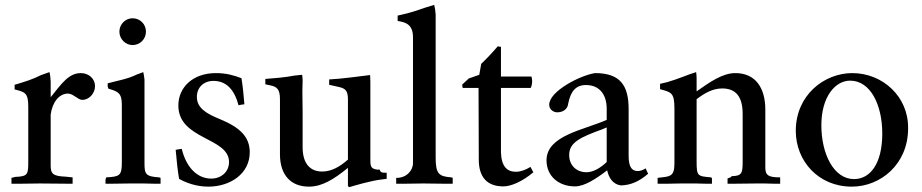

<svg xmlns="http://www.w3.org/2000/svg" viewBox="-20 -754 3784 788"><path d="M188 -420C187 -435 186 -448 183 -458L149 -446C111 -427 83 -419 40 -406V-387C82 -376 96 -374 96 -316V-95C96 -39 96 -30 43 -28L27 -24V0H69C96 0 117 -1 143 -1C185 -1 219 0 255 0H278V-26L249 -29C197 -31 188 -41 188 -75V-94V-284C195 -336 224 -370 259 -370C280 -370 300 -344 318 -344C345 -344 370 -370 370 -401C370 -430 345 -454 312 -454C262 -454 233 -411 188 -355Z M524 -569C555 -569 579 -594 579 -624C579 -655 555 -679 524 -679C495 -679 470 -655 470 -624C470 -594 495 -569 524 -569ZM639 0V-24L633 -26C577 -30 573 -39 573 -86V-427C572 -438 570 -449 568 -458L541 -448C503 -429 461 -423 422 -412V-399L425 -390C463 -379 480 -373 480 -325V-87C480 -33 471 -29 416 -26L413 -17V0H441C465 0 489 -1 513 -1H569C584 -1 598 0 613 0Z M983 -326C981 -354 976 -404 971 -433C940 -445 908 -454 866 -454C773 -454 712 -397 712 -321C712 -180 920 -191 920 -89C920 -48 887 -21 847 -21C786 -21 743 -72 726 -143C718 -142 709 -141 701 -139C704 -100 710 -47 715 -20C745 -3 787 12 835 12C925 12 1005 -41 1005 -129C1005 -193 964 -231 885 -264C823 -289 788 -312 788 -357C788 -395 816 -422 856 -422C909 -422 942 -386 959 -322C967 -324 975 -325 983 -326Z M1567 -45C1546 -45 1542 -46 1538 -58H1527C1499 -62 1500 -74 1500 -108V-419C1500 -428 1499 -437 1499 -446C1446 -440 1390 -431 1331 -428V-406L1371 -397C1398 -391 1408 -381 1408 -346V-99C1374 -69 1340 -50 1302 -50C1256 -50 1222 -79 1222 -150V-292C1222 -322 1221 -351 1221 -380C1221 -394 1222 -408 1222 -422C1222 -433 1221 -441 1220 -447L1190 -444C1148 -436 1107 -433 1069 -430V-408L1088 -404C1117 -398 1129 -388 1129 -347V-121C1129 -34 1175 12 1248 12C1302 12 1350 -18 1408 -65V8C1408 12 1414 14 1414 14C1440 6 1503 -12 1543 -17L1567 -20Z M1838 0V-24C1836 -25 1834 -25 1833 -26C1782 -30 1768 -39 1768 -107V-695C1767 -709 1765 -723 1762 -734L1723 -722C1676 -705 1648 -698 1612 -690V-668C1642 -663 1675 -656 1675 -601V-85C1675 -53 1647 -23 1606 -24V0H1645C1671 0 1693 -1 1718 -1C1746 -1 1769 0 1797 0Z M2169 -47 2157 -69C2138 -57 2117 -49 2097 -49C2062 -49 2038 -70 2036 -128V-393H2158C2162 -400 2164 -411 2164 -421C2164 -428 2163 -435 2161 -440H2036V-562C2032 -562 2027 -563 2023 -564C1999 -536 1977 -513 1955 -492L1947 -447L1904 -432L1877 -407C1877 -403 1878 -398 1879 -393H1944C1944 -299 1945 -204 1945 -110V-99C1945 -27 1979 11 2046 11C2081 11 2129 -13 2169 -47Z M2640 -41C2636 -48 2633 -56 2630 -63C2619 -56 2608 -52 2597 -52C2570 -52 2560 -74 2560 -115V-306C2560 -403 2526 -454 2422 -454C2362 -445 2234 -380 2234 -324C2234 -306 2250 -293 2267 -293C2289 -293 2310 -305 2312 -329C2322 -379 2343 -405 2385 -405C2437 -405 2470 -370 2470 -307V-262C2375 -220 2223 -198 2223 -96C2223 -31 2273 11 2340 11C2379 11 2426 -20 2472 -55C2478 -26 2494 2 2528 7C2566 6 2601 -7 2640 -41ZM2470 -89C2446 -66 2416 -47 2386 -47C2350 -47 2316 -72 2316 -118C2316 -170 2363 -191 2451 -223L2470 -231Z M3182 0V-26C3131 -26 3123 -36 3121 -62V-304C3121 -393 3081 -454 2998 -454C2945 -454 2893 -417 2839 -379V-433C2839 -443 2838 -451 2837 -458C2800 -447 2770 -432 2719 -417L2689 -410V-388C2737 -375 2748 -373 2748 -306V-83C2748 -26 2727 -30 2679 -24V0H2721C2737 0 2753 -1 2774 -1H2835C2849 -1 2862 0 2877 0H2902V-22L2899 -26C2843 -31 2839 -30 2839 -92V-347C2871 -371 2904 -391 2944 -391C3002 -391 3028 -355 3028 -286V-92C3028 -43 3025 -32 2983 -31C2980 -26 2974 -24 2966 -22V0H2997C3025 0 3052 -1 3086 -1H3117C3131 -1 3144 0 3158 0Z M3478 -454C3363 -454 3246 -364 3246 -217C3246 -94 3338 12 3476 12C3594 12 3707 -80 3707 -227C3709 -358 3602 -454 3478 -454ZM3469 -423C3553 -423 3601 -323 3601 -206C3601 -80 3550 -19 3485 -19C3402 -19 3351 -122 3351 -240C3351 -357 3408 -423 3469 -423Z"/></svg>

Font: Sibila
Style: Regular
Weight: 400
Designer: Stefan Peev
Foundry: Context Ltd
Version: Version 1.000